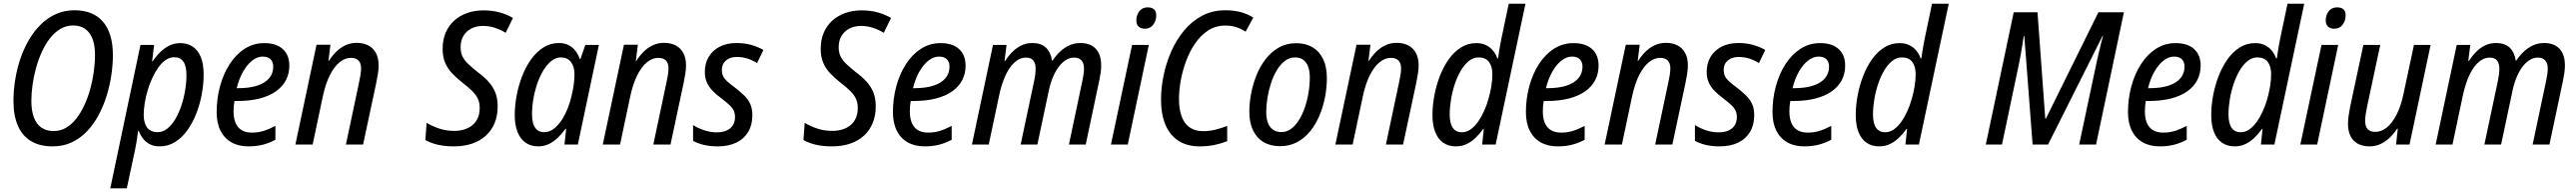

<svg xmlns="http://www.w3.org/2000/svg" viewBox="-20 -780 13916 1036"><path d="M264.2 9.8Q194.3 9.8 147.2 -18.8Q100.1 -47.4 76.4 -102.1Q52.7 -156.7 52.7 -234.9Q52.7 -291.5 62 -349.4Q71.3 -407.2 89.8 -462.2Q108.4 -517.1 136.2 -564.7Q164.1 -612.3 200.7 -648.2Q237.3 -684.1 282.7 -704.3Q328.1 -724.6 382.3 -724.6Q483.9 -724.6 536.9 -662.1Q589.8 -599.6 589.8 -482.9Q589.8 -430.2 581.3 -373.3Q572.8 -316.4 555.4 -261.2Q538.1 -206.1 511.7 -157.2Q485.4 -108.4 449.2 -70.8Q413.1 -33.2 367.2 -11.7Q321.3 9.8 264.2 9.8ZM270 -72.8Q306.2 -72.8 336.7 -90.6Q367.2 -108.4 391.8 -139.9Q416.5 -171.4 435.5 -212.2Q454.6 -252.9 467.3 -298.8Q480 -344.7 486.6 -392.1Q493.2 -439.5 493.2 -483.9Q493.2 -561 462.6 -601.8Q432.1 -642.6 375 -642.6Q337.9 -642.6 306.4 -624Q274.9 -605.5 250 -573.5Q225.1 -541.5 206.3 -500.5Q187.5 -459.5 174.8 -413.6Q162.1 -367.7 155.8 -322Q149.4 -276.4 149.4 -235.4Q149.4 -181.2 163.6 -145Q177.7 -108.9 204.6 -90.8Q231.4 -72.8 270 -72.8Z M575.7 236.3 738.8 -537.6H812.5L801.8 -449.7H805.2Q824.7 -478.5 847.4 -500.5Q870.1 -522.5 896.7 -534.9Q923.3 -547.4 954.1 -547.4Q992.2 -547.4 1020.5 -528.8Q1048.8 -510.3 1064.5 -472.7Q1080.1 -435.1 1080.1 -377.9Q1080.1 -326.7 1070.1 -272.2Q1060.1 -217.8 1040.5 -167.5Q1021 -117.2 992.2 -77.1Q963.4 -37.1 925.8 -13.7Q888.2 9.8 842.3 9.8Q812.5 9.8 790.5 -1.2Q768.6 -12.2 753.4 -31.2Q738.3 -50.3 729.5 -73.7H726.1Q723.1 -48.8 718.8 -21.2Q714.4 6.3 709.5 28.8L665 236.3ZM831.5 -66.9Q859.9 -66.9 884 -86.2Q908.2 -105.5 927.2 -137.7Q946.3 -169.9 959.7 -210Q973.1 -250 980.2 -292.7Q987.3 -335.4 987.3 -374.5Q987.3 -423.3 970.7 -447.3Q954.1 -471.2 921.4 -471.2Q897.5 -471.2 876 -456.8Q854.5 -442.4 836.4 -417.5Q818.4 -392.6 803.5 -360.8Q788.6 -329.1 778.1 -293.9Q767.6 -258.8 762 -224.4Q756.3 -189.9 756.3 -159.7Q756.3 -116.2 775.1 -91.6Q793.9 -66.9 831.5 -66.9Z M1321.8 9.8Q1268.6 9.8 1230.2 -12Q1191.9 -33.7 1171.1 -75Q1150.4 -116.2 1150.4 -174.8Q1150.4 -247.1 1168.5 -314Q1186.5 -380.9 1220.5 -433.6Q1254.4 -486.3 1301.8 -516.8Q1349.1 -547.4 1407.7 -547.4Q1472.2 -547.4 1507.6 -515.4Q1543 -483.4 1543 -425.8Q1543 -383.3 1524.9 -348.1Q1506.8 -313 1471.2 -287.6Q1435.5 -262.2 1382.8 -248.5Q1330.1 -234.9 1259.8 -234.9H1246.6Q1244.1 -221.7 1242.9 -207.8Q1241.7 -193.8 1241.7 -180.2Q1241.7 -123 1266.6 -93.8Q1291.5 -64.5 1340.8 -64.5Q1374.5 -64.5 1403.6 -73.5Q1432.6 -82.5 1467.8 -100.6V-25.9Q1435.1 -8.3 1400.1 0.7Q1365.2 9.8 1321.8 9.8ZM1258.8 -304.2H1267.6Q1327.6 -304.2 1369.6 -317.9Q1411.6 -331.5 1433.8 -357.7Q1456.1 -383.8 1456.1 -420.4Q1456.1 -445.3 1441.9 -460Q1427.7 -474.6 1398.9 -474.6Q1370.1 -474.6 1342.8 -453.4Q1315.4 -432.1 1293.5 -394Q1271.5 -356 1258.8 -304.2Z M1575.7 0 1689.9 -538.6H1765.1L1754.4 -451.7H1756.8Q1773.9 -478.5 1795.9 -500.5Q1817.9 -522.5 1845.7 -535.6Q1873.5 -548.8 1906.7 -548.8Q1942.4 -548.8 1969 -535.2Q1995.6 -521.5 2010.5 -494.4Q2025.4 -467.3 2025.4 -427.2Q2025.4 -406.2 2021.5 -381.6Q2017.6 -356.9 2012.7 -333.5L1941.4 0H1848.6L1918.9 -331.5Q1923.8 -354 1927.2 -374.5Q1930.7 -395 1930.7 -411.1Q1930.7 -439 1916.7 -453.4Q1902.8 -467.8 1875.5 -467.8Q1843.8 -467.8 1814.7 -444.3Q1785.6 -420.9 1762.2 -374.8Q1738.8 -328.6 1724.1 -260.7L1668.9 0Z M2432.6 9.8Q2383.8 9.8 2345.5 1Q2307.1 -7.8 2277.8 -24.4L2284.7 -117.2Q2314.5 -99.1 2352.3 -86.4Q2390.1 -73.7 2434.1 -73.7Q2462.4 -73.7 2487.5 -81.3Q2512.7 -88.9 2531.5 -104.2Q2550.3 -119.6 2560.8 -142.8Q2571.3 -166 2571.3 -197.3Q2571.3 -224.6 2562.3 -245.4Q2553.2 -266.1 2533 -286.9Q2512.7 -307.6 2478 -334Q2447.3 -358.4 2422.9 -383.8Q2398.4 -409.2 2384.8 -441.2Q2371.1 -473.1 2371.1 -516.6Q2371.1 -564.5 2387.2 -602.8Q2403.3 -641.1 2433.1 -668.2Q2462.9 -695.3 2503.4 -709.7Q2543.9 -724.1 2592.3 -724.1Q2638.7 -724.1 2679 -713.1Q2719.2 -702.1 2751 -683.1L2711.9 -603Q2685.5 -619.1 2654.1 -629.6Q2622.6 -640.1 2589.4 -640.1Q2564 -640.1 2542 -632.6Q2520 -625 2503.4 -610.4Q2486.8 -595.7 2477.5 -574.2Q2468.3 -552.7 2468.3 -524.9Q2468.3 -496.1 2478.5 -475.3Q2488.8 -454.6 2509 -435.3Q2529.3 -416 2559.6 -391.6Q2594.2 -366.2 2618.4 -339.8Q2642.6 -313.5 2655.5 -281.5Q2668.5 -249.5 2668.5 -206.1Q2668.5 -155.8 2651.9 -115.7Q2635.3 -75.7 2604.2 -47.6Q2573.2 -19.5 2529.8 -4.9Q2486.3 9.8 2432.6 9.8Z M2887.2 9.8Q2849.1 9.8 2820.6 -9.3Q2792 -28.3 2776.4 -66.2Q2760.7 -104 2760.7 -159.2Q2760.7 -210.4 2771 -264.6Q2781.2 -318.8 2800.8 -369.4Q2820.3 -419.9 2849.4 -460.2Q2878.4 -500.5 2916 -524.2Q2953.6 -547.9 2999.5 -547.9Q3028.3 -547.9 3050.5 -536.9Q3072.8 -525.9 3088.1 -506.6Q3103.5 -487.3 3111.8 -461.9H3115.7L3142.1 -537.6H3215.3L3101.6 0H3029.3L3038.6 -85.4H3035.6Q3016.1 -58.6 2993.4 -36.9Q2970.7 -15.1 2944.6 -2.7Q2918.5 9.8 2887.2 9.8ZM2918.9 -66.9Q2953.1 -66.9 2981.9 -93.5Q3010.7 -120.1 3032.2 -163.1Q3053.7 -206.1 3065.9 -255.4Q3075.2 -292.5 3079.3 -322.5Q3083.5 -352.5 3083.5 -379.4Q3083.5 -420.9 3064.2 -445.6Q3044.9 -470.2 3010.7 -470.2Q2982.9 -470.2 2958.7 -451.2Q2934.6 -432.1 2915.3 -400.1Q2896 -368.2 2882.3 -328.4Q2868.7 -288.6 2861.3 -245.8Q2854 -203.1 2854 -163.6Q2854 -115.2 2870.8 -91.1Q2887.7 -66.9 2918.9 -66.9Z M3236.3 0 3350.6 -538.6H3425.8L3415 -451.7H3417.5Q3434.6 -478.5 3456.5 -500.5Q3478.5 -522.5 3506.3 -535.6Q3534.2 -548.8 3567.4 -548.8Q3603 -548.8 3629.6 -535.2Q3656.2 -521.5 3671.1 -494.4Q3686 -467.3 3686 -427.2Q3686 -406.2 3682.1 -381.6Q3678.2 -356.9 3673.3 -333.5L3602.1 0H3509.3L3579.6 -331.5Q3584.5 -354 3587.9 -374.5Q3591.3 -395 3591.3 -411.1Q3591.3 -439 3577.4 -453.4Q3563.5 -467.8 3536.1 -467.8Q3504.4 -467.8 3475.3 -444.3Q3446.3 -420.9 3422.9 -374.8Q3399.4 -328.6 3384.8 -260.7L3329.6 0Z M3857.9 9.8Q3814.5 9.8 3781 1.5Q3747.6 -6.8 3724.1 -20V-105.5Q3748 -89.4 3782.5 -77.6Q3816.9 -65.9 3851.6 -65.9Q3882.8 -65.9 3905 -75.7Q3927.2 -85.4 3939 -104Q3950.7 -122.6 3950.7 -148.4Q3950.7 -167 3944.3 -181.6Q3938 -196.3 3921.9 -211.9Q3905.8 -227.5 3877.9 -248.5Q3848.6 -270 3828.4 -291.3Q3808.1 -312.5 3797.9 -336.9Q3787.6 -361.3 3787.6 -392.1Q3787.6 -438 3808.3 -472.9Q3829.1 -507.8 3867.4 -527.8Q3905.8 -547.9 3959 -547.9Q4002.4 -547.9 4039.3 -537.4Q4076.2 -526.9 4104 -510.3L4069.8 -439.5Q4047.4 -454.1 4019.5 -463.4Q3991.7 -472.7 3960.4 -472.7Q3923.8 -472.7 3901.6 -453.6Q3879.4 -434.6 3879.4 -401.9Q3879.4 -384.8 3885.5 -370.8Q3891.6 -356.9 3906.7 -342.5Q3921.9 -328.1 3948.2 -309.1Q3977.5 -286.6 3999.3 -265.6Q4021 -244.6 4032.7 -219.5Q4044.4 -194.3 4044.4 -158.2Q4044.4 -106 4022 -68.4Q3999.5 -30.8 3957.8 -10.5Q3916 9.8 3857.9 9.8Z M4475.1 9.8Q4426.3 9.8 4387.9 1Q4349.6 -7.8 4320.3 -24.4L4327.1 -117.2Q4356.9 -99.1 4394.8 -86.4Q4432.6 -73.7 4476.6 -73.7Q4504.9 -73.7 4530 -81.3Q4555.2 -88.9 4574 -104.2Q4592.8 -119.6 4603.3 -142.8Q4613.8 -166 4613.8 -197.3Q4613.8 -224.6 4604.7 -245.4Q4595.7 -266.1 4575.4 -286.9Q4555.2 -307.6 4520.5 -334Q4489.7 -358.4 4465.3 -383.8Q4440.9 -409.2 4427.2 -441.2Q4413.6 -473.1 4413.6 -516.6Q4413.6 -564.5 4429.7 -602.8Q4445.8 -641.1 4475.6 -668.2Q4505.4 -695.3 4545.9 -709.7Q4586.4 -724.1 4634.8 -724.1Q4681.2 -724.1 4721.4 -713.1Q4761.7 -702.1 4793.5 -683.1L4754.4 -603Q4728 -619.1 4696.5 -629.6Q4665 -640.1 4631.8 -640.1Q4606.4 -640.1 4584.5 -632.6Q4562.5 -625 4545.9 -610.4Q4529.3 -595.7 4520 -574.2Q4510.7 -552.7 4510.7 -524.9Q4510.7 -496.1 4521 -475.3Q4531.2 -454.6 4551.5 -435.3Q4571.8 -416 4602.1 -391.6Q4636.7 -366.2 4660.9 -339.8Q4685.1 -313.5 4698 -281.5Q4710.9 -249.5 4710.9 -206.1Q4710.9 -155.8 4694.3 -115.7Q4677.7 -75.7 4646.7 -47.6Q4615.7 -19.5 4572.3 -4.9Q4528.8 9.8 4475.1 9.8Z M4975.1 9.8Q4921.9 9.8 4883.5 -12Q4845.2 -33.7 4824.5 -75Q4803.7 -116.2 4803.7 -174.8Q4803.7 -247.1 4821.8 -314Q4839.8 -380.9 4873.8 -433.6Q4907.7 -486.3 4955.1 -516.8Q5002.4 -547.4 5061 -547.4Q5125.5 -547.4 5160.9 -515.4Q5196.3 -483.4 5196.3 -425.8Q5196.3 -383.3 5178.2 -348.1Q5160.2 -313 5124.5 -287.6Q5088.9 -262.2 5036.1 -248.5Q4983.4 -234.9 4913.1 -234.9H4899.9Q4897.5 -221.7 4896.2 -207.8Q4895 -193.8 4895 -180.2Q4895 -123 4919.9 -93.8Q4944.8 -64.5 4994.1 -64.5Q5027.8 -64.5 5056.9 -73.5Q5085.9 -82.5 5121.1 -100.6V-25.9Q5088.4 -8.3 5053.5 0.7Q5018.6 9.8 4975.1 9.8ZM4912.1 -304.2H4920.9Q4981 -304.2 5022.9 -317.9Q5064.9 -331.5 5087.2 -357.7Q5109.4 -383.8 5109.4 -420.4Q5109.4 -445.3 5095.2 -460Q5081.1 -474.6 5052.2 -474.6Q5023.4 -474.6 4996.1 -453.4Q4968.8 -432.1 4946.8 -394Q4924.8 -356 4912.1 -304.2Z M5230.5 0 5344.2 -537.6H5417.5L5406.7 -451.7H5410.6Q5427.2 -478 5448.7 -499.8Q5470.2 -521.5 5497.1 -534.7Q5523.9 -547.9 5556.6 -547.9Q5604 -547.9 5630.1 -523.2Q5656.2 -498.5 5663.1 -453.1H5666Q5683.6 -479.5 5706.1 -501Q5728.5 -522.5 5756.3 -535.2Q5784.2 -547.9 5816.4 -547.9Q5870.1 -547.9 5899.4 -516.8Q5928.7 -485.8 5928.7 -427.2Q5928.7 -408.7 5926 -388.7Q5923.3 -368.7 5918.9 -348.1L5845.2 0H5754.4L5827.1 -343.8Q5831.5 -363.8 5833.7 -380.4Q5835.9 -397 5835.9 -409.2Q5835.9 -438.5 5822.5 -453.9Q5809.1 -469.2 5782.2 -469.2Q5759.3 -469.2 5738.3 -456.3Q5717.3 -443.4 5699.5 -419.7Q5681.6 -396 5668 -363.5Q5654.3 -331.1 5646 -292L5584 0H5493.7L5567.4 -347.2Q5571.3 -366.2 5573 -381.6Q5574.7 -397 5574.7 -408.2Q5574.7 -437.5 5562.3 -453.4Q5549.8 -469.2 5522.5 -469.2Q5497.6 -469.2 5475.3 -454.6Q5453.1 -439.9 5434.3 -412.6Q5415.5 -385.3 5401.1 -347.2Q5386.7 -309.1 5377 -262.7L5321.3 0Z M5981.4 0 6095.7 -537.6H6186L6072.3 0ZM6165 -625Q6144 -625 6131.3 -636.2Q6118.7 -647.5 6118.7 -669.4Q6118.7 -688 6125.5 -704.1Q6132.3 -720.2 6146.2 -730.2Q6160.2 -740.2 6180.7 -740.2Q6202.1 -740.2 6214.1 -729.7Q6226.1 -719.2 6226.1 -697.8Q6226.1 -666.5 6209.2 -645.8Q6192.4 -625 6165 -625Z M6460.4 9.8Q6393.1 9.8 6346.7 -20Q6300.3 -49.8 6276.1 -106.2Q6252 -162.6 6252 -243.2Q6252 -305.7 6265.9 -373Q6279.8 -440.4 6307.4 -502.9Q6335 -565.4 6376.7 -615.5Q6418.5 -665.5 6474.1 -695.1Q6529.8 -724.6 6599.6 -724.6Q6644.5 -724.6 6681.6 -714.8Q6718.8 -705.1 6750.5 -685.1L6709 -608.9Q6685.5 -624.5 6658.7 -633.3Q6631.8 -642.1 6599.6 -642.1Q6548.3 -642.1 6508.1 -616.5Q6467.8 -590.8 6438 -548.1Q6408.2 -505.4 6388.4 -453.1Q6368.7 -400.9 6358.9 -347.4Q6349.1 -293.9 6349.1 -247.6Q6349.1 -160.6 6382.3 -116.5Q6415.5 -72.3 6480 -72.3Q6512.7 -72.3 6544.9 -80.1Q6577.1 -87.9 6609.4 -100.6V-18.1Q6577.1 -5.4 6540.5 2.2Q6503.9 9.8 6460.4 9.8Z M6895 8.8Q6843.3 8.8 6806.2 -13.2Q6769 -35.2 6749 -76.7Q6729 -118.2 6729 -176.3Q6729 -223.1 6738.5 -274.2Q6748 -325.2 6767.6 -373.8Q6787.1 -422.4 6817.4 -461.4Q6847.7 -500.5 6888.7 -523.7Q6929.7 -546.9 6982.4 -546.9Q7034.2 -546.9 7071.3 -524.4Q7108.4 -502 7128.2 -460Q7147.9 -418 7147.9 -358.9Q7147.9 -309.1 7138.2 -257.1Q7128.4 -205.1 7108.4 -157.5Q7088.4 -109.9 7058.1 -72.3Q7027.8 -34.7 6987.1 -12.9Q6946.3 8.8 6895 8.8ZM6902.8 -67.4Q6930.7 -67.4 6954.1 -84.5Q6977.5 -101.6 6996.3 -131.1Q7015.1 -160.6 7028.3 -198.5Q7041.5 -236.3 7048.6 -278.8Q7055.7 -321.3 7055.7 -363.3Q7055.7 -393.6 7047.6 -417.7Q7039.6 -441.9 7022 -456.1Q7004.4 -470.2 6976.1 -470.2Q6945.8 -470.2 6921.1 -451.4Q6896.5 -432.6 6877.7 -401.4Q6858.9 -370.1 6846.2 -331.3Q6833.5 -292.5 6826.9 -252Q6820.3 -211.4 6820.3 -174.8Q6820.3 -123 6841.6 -95.2Q6862.8 -67.4 6902.8 -67.4Z M7193.8 0 7308.1 -538.6H7383.3L7372.6 -451.7H7375Q7392.1 -478.5 7414.1 -500.5Q7436 -522.5 7463.9 -535.6Q7491.7 -548.8 7524.9 -548.8Q7560.5 -548.8 7587.2 -535.2Q7613.8 -521.5 7628.7 -494.4Q7643.6 -467.3 7643.6 -427.2Q7643.6 -406.2 7639.6 -381.6Q7635.7 -356.9 7630.9 -333.5L7559.6 0H7466.8L7537.1 -331.5Q7542 -354 7545.4 -374.5Q7548.8 -395 7548.8 -411.1Q7548.8 -439 7534.9 -453.4Q7521 -467.8 7493.7 -467.8Q7461.9 -467.8 7432.9 -444.3Q7403.8 -420.9 7380.4 -374.8Q7356.9 -328.6 7342.3 -260.7L7287.1 0Z M7844.2 9.8Q7806.2 9.8 7777.8 -9Q7749.5 -27.8 7733.9 -65.7Q7718.3 -103.5 7718.3 -159.2Q7718.3 -209.5 7728.3 -263.4Q7738.3 -317.4 7757.6 -367.9Q7776.9 -418.5 7805.4 -459Q7834 -499.5 7871.6 -523.4Q7909.2 -547.4 7955.1 -547.4Q7984.9 -547.4 8007.3 -536.6Q8029.8 -525.9 8045.2 -507.3Q8060.5 -488.8 8068.8 -464.8H8072.8Q8075.2 -482.4 8078.1 -501.2Q8081.1 -520 8084.5 -539.1Q8087.9 -558.1 8091.8 -576.2L8130.4 -759.8H8220.7L8059.6 0H7986.8L7995.6 -84.5H7992.7Q7972.7 -56.6 7950.2 -35.4Q7927.7 -14.2 7901.9 -2.2Q7876 9.8 7844.2 9.8ZM7877.4 -66.4Q7901.9 -66.4 7923.6 -81.3Q7945.3 -96.2 7963.6 -121.8Q7981.9 -147.5 7996.6 -179.7Q8011.2 -211.9 8021.2 -247.1Q8031.2 -282.2 8036.6 -316.2Q8042 -350.1 8042 -378.9Q8042 -421.4 8023.7 -445.8Q8005.4 -470.2 7967.3 -470.2Q7938.5 -470.2 7914.3 -450.4Q7890.1 -430.7 7870.8 -397.7Q7851.6 -364.7 7838.4 -324.5Q7825.2 -284.2 7818.4 -242.2Q7811.5 -200.2 7811.5 -162.6Q7811.5 -114.7 7828.1 -90.6Q7844.7 -66.4 7877.4 -66.4Z M8394.5 9.8Q8341.3 9.8 8303 -12Q8264.6 -33.7 8243.9 -75Q8223.1 -116.2 8223.1 -174.8Q8223.1 -247.1 8241.2 -314Q8259.3 -380.9 8293.2 -433.6Q8327.1 -486.3 8374.5 -516.8Q8421.9 -547.4 8480.5 -547.4Q8544.9 -547.4 8580.3 -515.4Q8615.7 -483.4 8615.7 -425.8Q8615.7 -383.3 8597.7 -348.1Q8579.6 -313 8543.9 -287.6Q8508.3 -262.2 8455.6 -248.5Q8402.8 -234.9 8332.5 -234.9H8319.3Q8316.9 -221.7 8315.7 -207.8Q8314.5 -193.8 8314.5 -180.2Q8314.5 -123 8339.4 -93.8Q8364.3 -64.5 8413.6 -64.5Q8447.3 -64.5 8476.3 -73.5Q8505.4 -82.5 8540.5 -100.6V-25.9Q8507.8 -8.3 8472.9 0.7Q8438 9.8 8394.5 9.8ZM8331.5 -304.2H8340.3Q8400.4 -304.2 8442.4 -317.9Q8484.4 -331.5 8506.6 -357.7Q8528.8 -383.8 8528.8 -420.4Q8528.8 -445.3 8514.6 -460Q8500.5 -474.6 8471.7 -474.6Q8442.9 -474.6 8415.5 -453.4Q8388.2 -432.1 8366.2 -394Q8344.2 -356 8331.5 -304.2Z M8648.4 0 8762.7 -538.6H8837.9L8827.1 -451.7H8829.6Q8846.7 -478.5 8868.7 -500.5Q8890.6 -522.5 8918.5 -535.6Q8946.3 -548.8 8979.5 -548.8Q9015.1 -548.8 9041.7 -535.2Q9068.4 -521.5 9083.3 -494.4Q9098.1 -467.3 9098.1 -427.2Q9098.1 -406.2 9094.2 -381.6Q9090.3 -356.9 9085.4 -333.5L9014.2 0H8921.4L8991.7 -331.5Q8996.6 -354 9000 -374.5Q9003.4 -395 9003.4 -411.1Q9003.4 -439 8989.5 -453.4Q8975.6 -467.8 8948.2 -467.8Q8916.5 -467.8 8887.5 -444.3Q8858.4 -420.9 8835 -374.8Q8811.5 -328.6 8796.9 -260.7L8741.7 0Z M9270 9.8Q9226.6 9.8 9193.1 1.5Q9159.7 -6.8 9136.2 -20V-105.5Q9160.2 -89.4 9194.6 -77.6Q9229 -65.9 9263.7 -65.9Q9294.9 -65.9 9317.1 -75.7Q9339.4 -85.4 9351.1 -104Q9362.8 -122.6 9362.8 -148.4Q9362.8 -167 9356.4 -181.6Q9350.1 -196.3 9334 -211.9Q9317.9 -227.5 9290 -248.5Q9260.7 -270 9240.5 -291.3Q9220.2 -312.5 9210 -336.9Q9199.7 -361.3 9199.7 -392.1Q9199.7 -438 9220.5 -472.9Q9241.2 -507.8 9279.5 -527.8Q9317.9 -547.9 9371.1 -547.9Q9414.6 -547.9 9451.4 -537.4Q9488.3 -526.9 9516.1 -510.3L9481.9 -439.5Q9459.5 -454.1 9431.6 -463.4Q9403.8 -472.7 9372.6 -472.7Q9335.9 -472.7 9313.7 -453.6Q9291.5 -434.6 9291.5 -401.9Q9291.5 -384.8 9297.6 -370.8Q9303.7 -356.9 9318.8 -342.5Q9334 -328.1 9360.4 -309.1Q9389.6 -286.6 9411.4 -265.6Q9433.1 -244.6 9444.8 -219.5Q9456.5 -194.3 9456.5 -158.2Q9456.5 -106 9434.1 -68.4Q9411.6 -30.8 9369.9 -10.5Q9328.1 9.8 9270 9.8Z M9726.6 9.8Q9673.3 9.8 9635 -12Q9596.7 -33.7 9575.9 -75Q9555.2 -116.2 9555.2 -174.8Q9555.2 -247.1 9573.2 -314Q9591.3 -380.9 9625.2 -433.6Q9659.2 -486.3 9706.5 -516.8Q9753.9 -547.4 9812.5 -547.4Q9877 -547.4 9912.4 -515.4Q9947.8 -483.4 9947.8 -425.8Q9947.8 -383.3 9929.7 -348.1Q9911.6 -313 9876 -287.6Q9840.3 -262.2 9787.6 -248.5Q9734.9 -234.9 9664.6 -234.9H9651.4Q9648.9 -221.7 9647.7 -207.8Q9646.5 -193.8 9646.5 -180.2Q9646.5 -123 9671.4 -93.8Q9696.3 -64.5 9745.6 -64.5Q9779.3 -64.5 9808.3 -73.5Q9837.4 -82.5 9872.6 -100.6V-25.9Q9839.8 -8.3 9804.9 0.7Q9770 9.8 9726.6 9.8ZM9663.6 -304.2H9672.4Q9732.4 -304.2 9774.4 -317.9Q9816.4 -331.5 9838.6 -357.7Q9860.8 -383.8 9860.8 -420.4Q9860.8 -445.3 9846.7 -460Q9832.5 -474.6 9803.7 -474.6Q9774.9 -474.6 9747.6 -453.4Q9720.2 -432.1 9698.2 -394Q9676.3 -356 9663.6 -304.2Z M10130.9 9.8Q10092.8 9.8 10064.5 -9Q10036.1 -27.8 10020.5 -65.7Q10004.9 -103.5 10004.9 -159.2Q10004.9 -209.5 10014.9 -263.4Q10024.9 -317.4 10044.2 -367.9Q10063.5 -418.5 10092 -459Q10120.6 -499.5 10158.2 -523.4Q10195.8 -547.4 10241.7 -547.4Q10271.5 -547.4 10293.9 -536.6Q10316.4 -525.9 10331.8 -507.3Q10347.2 -488.8 10355.5 -464.8H10359.4Q10361.8 -482.4 10364.7 -501.2Q10367.7 -520 10371.1 -539.1Q10374.5 -558.1 10378.4 -576.2L10417 -759.8H10507.3L10346.2 0H10273.4L10282.2 -84.5H10279.3Q10259.3 -56.6 10236.8 -35.4Q10214.4 -14.2 10188.5 -2.2Q10162.6 9.8 10130.9 9.8ZM10164.1 -66.4Q10188.5 -66.4 10210.2 -81.3Q10231.9 -96.2 10250.2 -121.8Q10268.6 -147.5 10283.2 -179.7Q10297.9 -211.9 10307.9 -247.1Q10317.9 -282.2 10323.2 -316.2Q10328.6 -350.1 10328.6 -378.9Q10328.6 -421.4 10310.3 -445.8Q10292 -470.2 10253.9 -470.2Q10225.1 -470.2 10200.9 -450.4Q10176.8 -430.7 10157.5 -397.7Q10138.2 -364.7 10125 -324.5Q10111.8 -284.2 10105 -242.2Q10098.1 -200.2 10098.1 -162.6Q10098.1 -114.7 10114.7 -90.6Q10131.3 -66.4 10164.1 -66.4Z M10707.5 0 10858.4 -713.9H10986.8L11028.8 -140.1H11032.2L11315.9 -713.9H11453.6L11303.2 0H11211.9L11306.2 -443.8Q11312 -470.2 11317.9 -495.6Q11323.7 -521 11329.6 -544.2Q11335.4 -567.4 11340.8 -586.4H11338.4L11043.9 0H10960.4L10915.5 -585.9H10912.6Q10909.7 -565.4 10905.5 -540Q10901.4 -514.6 10896.7 -487.8Q10892.1 -460.9 10886.7 -435.5L10794.9 0Z M11647 9.8Q11593.8 9.8 11555.4 -12Q11517.1 -33.7 11496.3 -75Q11475.6 -116.2 11475.6 -174.8Q11475.6 -247.1 11493.7 -314Q11511.7 -380.9 11545.7 -433.6Q11579.6 -486.3 11627 -516.8Q11674.3 -547.4 11732.9 -547.4Q11797.4 -547.4 11832.8 -515.4Q11868.2 -483.4 11868.2 -425.8Q11868.2 -383.3 11850.1 -348.1Q11832 -313 11796.4 -287.6Q11760.7 -262.2 11708 -248.5Q11655.3 -234.9 11585 -234.9H11571.8Q11569.3 -221.7 11568.1 -207.8Q11566.9 -193.8 11566.9 -180.2Q11566.9 -123 11591.8 -93.8Q11616.7 -64.5 11666 -64.5Q11699.7 -64.5 11728.8 -73.5Q11757.8 -82.5 11793 -100.6V-25.9Q11760.3 -8.3 11725.3 0.7Q11690.4 9.8 11647 9.8ZM11584 -304.2H11592.8Q11652.8 -304.2 11694.8 -317.9Q11736.8 -331.5 11759 -357.7Q11781.2 -383.8 11781.2 -420.4Q11781.2 -445.3 11767.1 -460Q11752.9 -474.6 11724.1 -474.6Q11695.3 -474.6 11668 -453.4Q11640.6 -432.1 11618.7 -394Q11596.7 -356 11584 -304.2Z M12051.3 9.8Q12013.2 9.8 11984.9 -9Q11956.5 -27.8 11940.9 -65.7Q11925.3 -103.5 11925.3 -159.2Q11925.3 -209.5 11935.3 -263.4Q11945.3 -317.4 11964.6 -367.9Q11983.9 -418.5 12012.5 -459Q12041 -499.5 12078.6 -523.4Q12116.2 -547.4 12162.1 -547.4Q12191.9 -547.4 12214.4 -536.6Q12236.8 -525.9 12252.2 -507.3Q12267.6 -488.8 12275.9 -464.8H12279.8Q12282.2 -482.4 12285.2 -501.2Q12288.1 -520 12291.5 -539.1Q12294.9 -558.1 12298.8 -576.2L12337.4 -759.8H12427.7L12266.6 0H12193.8L12202.6 -84.5H12199.7Q12179.7 -56.6 12157.2 -35.4Q12134.8 -14.2 12108.9 -2.2Q12083 9.8 12051.3 9.8ZM12084.5 -66.4Q12108.9 -66.4 12130.6 -81.3Q12152.3 -96.2 12170.7 -121.8Q12189 -147.5 12203.6 -179.7Q12218.3 -211.9 12228.3 -247.1Q12238.3 -282.2 12243.7 -316.2Q12249 -350.1 12249 -378.9Q12249 -421.4 12230.7 -445.8Q12212.4 -470.2 12174.3 -470.2Q12145.5 -470.2 12121.3 -450.4Q12097.2 -430.7 12077.9 -397.7Q12058.6 -364.7 12045.4 -324.5Q12032.2 -284.2 12025.4 -242.2Q12018.6 -200.2 12018.6 -162.6Q12018.6 -114.7 12035.2 -90.6Q12051.8 -66.4 12084.5 -66.4Z M12406.7 0 12521 -537.6H12611.3L12497.6 0ZM12590.3 -625Q12569.3 -625 12556.6 -636.2Q12543.9 -647.5 12543.9 -669.4Q12543.9 -688 12550.8 -704.1Q12557.6 -720.2 12571.5 -730.2Q12585.4 -740.2 12606 -740.2Q12627.4 -740.2 12639.4 -729.7Q12651.4 -719.2 12651.4 -697.8Q12651.4 -666.5 12634.5 -645.8Q12617.7 -625 12590.3 -625Z M12780.8 9.8Q12743.7 9.8 12717.5 -4.4Q12691.4 -18.6 12677.7 -45.9Q12664.1 -73.2 12664.1 -112.3Q12664.1 -131.8 12667.5 -155.3Q12670.9 -178.7 12675.3 -201.7L12747.1 -537.6H12838.4L12766.6 -201.7Q12762.2 -180.7 12759.5 -161.9Q12756.8 -143.1 12756.8 -127.4Q12756.8 -99.1 12770 -83.7Q12783.2 -68.4 12812 -68.4Q12844.2 -68.4 12873.8 -92Q12903.3 -115.7 12927 -162.4Q12950.7 -209 12964.8 -277.3L13020.5 -537.6H13110.4L12996.6 0H12923.8L12933.1 -85.4H12929.7Q12912.6 -59.6 12890.4 -38.1Q12868.2 -16.6 12840.8 -3.4Q12813.5 9.8 12780.8 9.8Z M13137.7 0 13251.5 -537.6H13324.7L13314 -451.7H13317.9Q13334.5 -478 13356 -499.8Q13377.4 -521.5 13404.3 -534.7Q13431.2 -547.9 13463.9 -547.9Q13511.2 -547.9 13537.4 -523.2Q13563.5 -498.5 13570.3 -453.1H13573.2Q13590.8 -479.5 13613.3 -501Q13635.7 -522.5 13663.6 -535.2Q13691.4 -547.9 13723.6 -547.9Q13777.3 -547.9 13806.6 -516.8Q13835.9 -485.8 13835.9 -427.2Q13835.9 -408.7 13833.3 -388.7Q13830.6 -368.7 13826.2 -348.1L13752.4 0H13661.6L13734.4 -343.8Q13738.8 -363.8 13741 -380.4Q13743.2 -397 13743.2 -409.2Q13743.2 -438.5 13729.7 -453.9Q13716.3 -469.2 13689.5 -469.2Q13666.5 -469.2 13645.5 -456.3Q13624.5 -443.4 13606.7 -419.7Q13588.9 -396 13575.2 -363.5Q13561.5 -331.1 13553.2 -292L13491.2 0H13400.9L13474.6 -347.2Q13478.5 -366.2 13480.2 -381.6Q13481.9 -397 13481.9 -408.2Q13481.9 -437.5 13469.5 -453.4Q13457 -469.2 13429.7 -469.2Q13404.8 -469.2 13382.6 -454.6Q13360.4 -439.9 13341.6 -412.6Q13322.8 -385.3 13308.3 -347.2Q13293.9 -309.1 13284.2 -262.7L13228.5 0Z"/></svg>

Font: Open Sans SemiCondensed Medium
Style: Italic
Weight: 500
Width: 4
Italic angle: -12°
Designer: Monotype Design Team
Foundry: Monotype Imaging Inc.
Version: Version 3.000